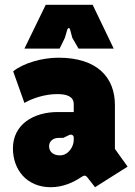

<svg xmlns="http://www.w3.org/2000/svg" viewBox="-20 -770 563 802"><path d="M345 -29 377 12 513 -74 460 -148V-331C460 -446 387 -529 224 -529C155 -529 77 -506 35 -472L82 -340C116 -360 169 -377 219 -377C261 -377 288 -366 288 -335V-302H221C121 -302 34 -251 34 -150C34 -61 92 12 192 12C244 12 288 -9 319 -30C331 -38 337 -39 345 -29ZM230 -121C203 -121 185 -136 185 -159C185 -181 203 -194 225 -194H244L269 -206C278 -210 288 -206 288 -195V-185C288 -159 267 -121 230 -121ZM82 -567H229L251 -612L261 -646C264 -655 271 -655 273 -646L282 -612L308 -567H455L367 -750H171Z"/></svg>

Font: Finlandica Black
Style: Regular
Weight: 900
Designer: Niklas Ekholm, Juho Hiilivirta, Jaakko Suomalainen
Foundry: Helsinki Type Studio
Version: Version 2.000;Glyphs 3.2 (3202)